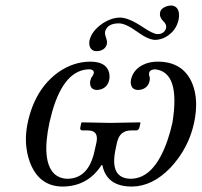

<svg xmlns="http://www.w3.org/2000/svg" viewBox="-20 -666 733 698"><path d="M416 -602.1Q447.8 -602.1 500 -566.9Q536.6 -542.5 552.2 -542Q575.7 -542 583 -561.5Q584 -564 584 -564.9Q586.4 -577.6 572.3 -590.3Q558.6 -604.5 562 -621.1Q564.9 -635.7 585.4 -643.1Q593.3 -645.5 600.1 -646Q627.4 -646 630.9 -615.7Q631.3 -605.5 629.4 -595.2Q620.6 -553.2 582 -531.2Q563.5 -521.5 544.9 -521Q519 -521 477.1 -551.8Q437 -580.6 412.6 -581.1Q371.1 -581.1 362.3 -552.2Q361.8 -550.8 361.8 -549.8Q360.4 -543 367.2 -523.4Q370.1 -514.2 368.7 -506.8Q363.8 -484.9 338.4 -480.5Q335 -480 332 -480Q310.1 -480 305.2 -501Q303.7 -509.3 305.2 -518.1Q313 -554.2 355.5 -582.5Q385.7 -601.6 416 -602.1ZM330.6 -147.9Q338.9 -187.5 307.1 -191.4Q301.8 -191.9 296.9 -191.9H277.8Q271 -193.8 271.5 -200.2L275.4 -219.2L277.8 -221.2Q278.8 -221.2 381.8 -219.2L488.8 -221.2L490.7 -219.2L486.3 -200.2Q483.4 -193.4 476.6 -191.9H458Q417.5 -191.9 407.2 -154.3Q406.2 -150.9 405.3 -147.9L398.9 -117.2Q379.9 -17.6 454.6 -16.1Q540.5 -16.1 588.9 -155.8Q599.6 -187 606.9 -220.2Q636.7 -405.3 543 -414.1Q525.4 -413.1 522 -400.9Q521 -393.6 523.4 -388.2Q525.9 -381.3 523.9 -372.1Q518.6 -346.7 493.2 -340.3Q488.3 -339.4 482.9 -338.9Q459 -338.9 455.6 -361.8Q454.6 -369.1 456.1 -376Q464.8 -416.5 508.3 -434.1Q529.3 -441.9 553.2 -441.9Q647 -441.9 679.7 -360.8Q703.1 -301.8 685.5 -219.2Q665.5 -126.5 599.1 -55.7Q533.7 11.7 459.5 12.2Q368.7 12.2 352.5 -64Q352.1 -65.4 352.1 -65.9H349.1Q299.3 11.2 208.5 12.2Q121.6 12.2 88.4 -77.1Q64.5 -143.1 80.6 -219.2Q106.9 -342.8 193.4 -404.3Q247.1 -441.4 308.1 -441.9Q369.1 -441.9 377.4 -398.4Q379.4 -386.7 377 -376Q371.1 -348.1 345.2 -340.8Q339.4 -339.4 334 -338.9Q310.1 -338.9 307.6 -360.8Q307.1 -366.7 308.1 -372.1Q311 -383.8 315.4 -388.2Q319.3 -393.6 321.3 -400.9Q321.3 -413.1 306.2 -414.1Q213.4 -414.1 169.4 -258.8Q164.1 -239.7 159.7 -220.2Q130.4 -81.5 176.8 -34.7Q196.3 -16.6 225.6 -16.1Q302.2 -17.1 323.7 -117.2Z"/></svg>

Font: Linux Biolinum Capitals O
Style: Italic Samll Caps
Weight: 400
Italic angle: -12°
Designer: Philipp H. Poll
Foundry: Philipp H. Poll
Version: Version 0.6.2